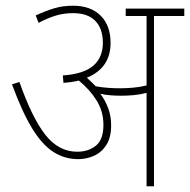

<svg xmlns="http://www.w3.org/2000/svg" viewBox="-20 -652 665 672"><path d="M369 -213Q369 -171 352.5 -145Q336 -119 309.5 -107Q283 -95 254 -95Q206 -95 166.5 -120.5Q127 -146 92 -203.5Q57 -261 22 -357L48 -365Q92 -240 138.5 -180.5Q185 -121 250 -121Q290 -121 316 -142.5Q342 -164 342 -215Q342 -262 318 -300.5Q294 -339 256 -370Q231 -364 202 -362L200 -388Q273 -393 306.5 -422Q340 -451 340 -502Q340 -552 313.5 -579Q287 -606 236 -606Q204 -606 175.5 -597.5Q147 -589 115 -572L105 -598Q140 -614 170 -623Q200 -632 236 -632Q297 -632 332 -597.5Q367 -563 367 -502Q367 -414 284 -380Q292 -373 300 -365Q308 -357 315 -350Q337 -346 359 -344.5Q381 -343 399 -343Q420 -343 444.5 -345Q469 -347 493 -353V-596H420V-622H625V-596H519V0H493V-327Q471 -321 448 -319Q425 -317 404 -317Q385 -317 366 -318.5Q347 -320 331 -324Q349 -300 359 -272.5Q369 -245 369 -213Z"/></svg>

Font: Noto Sans SemiCondensed Thin
Style: Italic
Weight: 100
Width: 4
Italic angle: -12°
Designer: Monotype Design Team
Foundry: Monotype Imaging Inc.
Version: Version 2.013; ttfautohint (v1.8.4.7-5d5b)